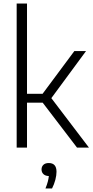

<svg xmlns="http://www.w3.org/2000/svg" viewBox="-20 -828 519 1077"><path d="M73.5 0V-808H131.5V-302H219L397 -541.5H462.5L268 -277.5L479 0H412L219.5 -252H131.5V0ZM235 229Q244 207.5 248.2 190.8Q252.5 174 254 159.5Q234.5 159 223.8 148.8Q213 138.5 213 122.5Q213 106.5 223.5 96.5Q234 86.5 253.5 86.5Q297 86.5 297 135.5Q297 155.5 290.5 180.5Q284 205.5 272 229Z"/></svg>

Font: Encode Sans SemiCondensed SemiCondensed Light
Style: Regular
Weight: 300
Width: 4
Designer: Multiple Designers
Foundry: Impallari Type
Version: Version 3.000; ttfautohint (v1.8.3) -l 8 -r 50 -G 200 -x 14 